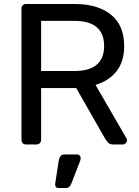

<svg xmlns="http://www.w3.org/2000/svg" viewBox="-20 -720 695 957"><path d="M110 0Q99 0 93 -6.5Q87 -13 87 -23V-676Q87 -687 93 -693.5Q99 -700 110 -700H354Q467 -700 533 -647Q599 -594 599 -490Q599 -413 560.5 -364.5Q522 -316 456 -297L610 -31Q613 -25 613 -20Q613 -12 606.5 -6Q600 0 592 0H544Q527 0 519 -9Q511 -18 505 -27L360 -281H185V-23Q185 -13 178.5 -6.5Q172 0 161 0ZM185 -366H350Q425 -366 462 -397.5Q499 -429 499 -491Q499 -552 462.5 -584Q426 -616 350 -616H185ZM271 217Q262 217 258 211Q254 205 255 196L273 79Q275 67 281.5 58.5Q288 50 301 50H366Q373 50 377.5 55.5Q382 61 382 67Q382 75 379 83L336 194Q332 204 326 210.5Q320 217 307 217Z"/></svg>

Font: DVN-Rubik
Style: Regular
Weight: 400
Designer: Hubert and Fischer
Foundry: Hubert & Fischer
Version: Version 2.102